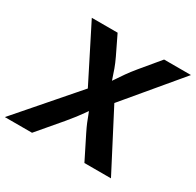

<svg xmlns="http://www.w3.org/2000/svg" viewBox="-179 -904 1101 1079"><g transform="rotate(30 372.0 -364.0)"><path d="M-22.5 0 348.6 -427.2 330.1 -314.5 121.6 -727.5H289.1L348.1 -605.5Q363.8 -572.3 373.8 -544.9Q383.8 -517.6 391.8 -492.2Q399.9 -466.8 409.7 -439.5H370.6Q390.1 -466.8 406.7 -492.2Q423.3 -517.6 442.6 -544.9Q461.9 -572.3 489.3 -605.5L590.8 -727.5H765.1L425.8 -322.3L442.9 -429.7L666 0H493.7L417.5 -152.3Q402.8 -182.1 394 -203.4Q385.3 -224.6 378.2 -244.1Q371.1 -263.7 361.3 -287.1H384.8Q368.2 -263.7 354.5 -244.1Q340.8 -224.6 324.5 -203.4Q308.1 -182.1 283.2 -152.3L153.8 0Z"/></g></svg>

Font: Inter 16pt
Style: Bold Italic
Weight: 700
Italic angle: -9.3988°
Version: Version 4.001;git-66647c0bb